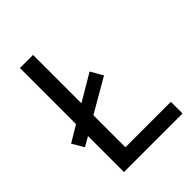

<svg xmlns="http://www.w3.org/2000/svg" viewBox="-204 -823 932 932"><g transform="rotate(-45 262.0 -357.0)"><path d="M97 0V-247L48 -219L13 -279L97 -329V-714H187V-382L324 -463L360 -400L187 -300V-80H499V0Z"/></g></svg>

Font: Noto Sans Chakma
Style: Regular
Weight: 400
Designer: Zachary Quinn Scheuren - Monotype Design Team
Foundry: Monotype Imaging Inc.
Version: Version 2.003; ttfautohint (v1.8.4.7-5d5b)